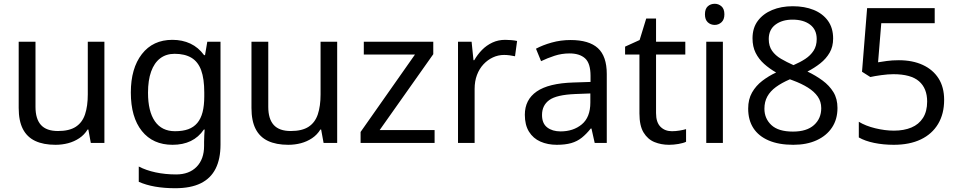

<svg xmlns="http://www.w3.org/2000/svg" viewBox="-20 -757 5078 1017"><path d="M533 -536V0H461L448 -71H444Q427 -43 400 -25Q373 -7 341 1.5Q309 10 274 10Q210 10 166.5 -10.5Q123 -31 101 -74Q79 -117 79 -185V-536H168V-191Q168 -127 197 -95Q226 -63 287 -63Q347 -63 381.5 -85.5Q416 -108 430.5 -151.5Q445 -195 445 -257V-536Z M893 -546Q946 -546 988.5 -526Q1031 -506 1061 -465H1066L1078 -536H1148V9Q1148 85 1122 136.5Q1096 188 1043 214Q990 240 908 240Q850 240 801.5 231.5Q753 223 715 206V125Q753 145 804 156Q855 167 913 167Q982 167 1021.5 126.5Q1061 86 1061 16V-5Q1061 -17 1062 -39.5Q1063 -62 1064 -71H1060Q1032 -30 990.5 -10Q949 10 894 10Q790 10 731.5 -63Q673 -136 673 -267Q673 -395 731.5 -470.5Q790 -546 893 -546ZM905 -472Q860 -472 828.5 -448Q797 -424 780.5 -378Q764 -332 764 -266Q764 -167 800.5 -114.5Q837 -62 907 -62Q948 -62 977 -72.5Q1006 -83 1025 -105.5Q1044 -128 1053 -163Q1062 -198 1062 -246V-267Q1062 -340 1045.5 -385Q1029 -430 994 -451Q959 -472 905 -472Z M1766 -536V0H1694L1681 -71H1677Q1660 -43 1633 -25Q1606 -7 1574 1.5Q1542 10 1507 10Q1443 10 1399.5 -10.5Q1356 -31 1334 -74Q1312 -117 1312 -185V-536H1401V-191Q1401 -127 1430 -95Q1459 -63 1520 -63Q1580 -63 1614.5 -85.5Q1649 -108 1663.5 -151.5Q1678 -195 1678 -257V-536Z M2282 0H1890V-58L2178 -468H1907V-536H2275V-470L1991 -68H2282Z M2656 -546Q2671 -546 2688.5 -544.5Q2706 -543 2719 -540L2708 -459Q2695 -462 2679.5 -464Q2664 -466 2650 -466Q2619 -466 2591 -453Q2563 -440 2541 -416.5Q2519 -393 2506.5 -360Q2494 -327 2494 -286V0H2406V-536H2478L2488 -438H2492Q2509 -468 2533 -492.5Q2557 -517 2588 -531.5Q2619 -546 2656 -546Z M3002 -545Q3100 -545 3147 -502Q3194 -459 3194 -365V0H3130L3113 -76H3109Q3086 -47 3061.5 -27.5Q3037 -8 3005.5 1Q2974 10 2929 10Q2881 10 2842.5 -7Q2804 -24 2782 -59.5Q2760 -95 2760 -149Q2760 -229 2823 -272.5Q2886 -316 3017 -320L3108 -323V-355Q3108 -422 3079 -448Q3050 -474 2997 -474Q2955 -474 2917 -461.5Q2879 -449 2846 -433L2819 -499Q2854 -518 2902 -531.5Q2950 -545 3002 -545ZM3028 -259Q2928 -255 2889.5 -227Q2851 -199 2851 -148Q2851 -103 2878.5 -82Q2906 -61 2949 -61Q3017 -61 3062 -98.5Q3107 -136 3107 -214V-262Z M3539 -62Q3559 -62 3580 -65.5Q3601 -69 3614 -73V-6Q3600 1 3574 5.5Q3548 10 3524 10Q3482 10 3446.5 -4.5Q3411 -19 3389 -55Q3367 -91 3367 -156V-468H3291V-510L3368 -545L3403 -659H3455V-536H3610V-468H3455V-158Q3455 -109 3478.5 -85.5Q3502 -62 3539 -62Z M3809 -536V0H3721V-536ZM3766 -737Q3786 -737 3801.5 -723.5Q3817 -710 3817 -681Q3817 -653 3801.5 -639Q3786 -625 3766 -625Q3744 -625 3729 -639Q3714 -653 3714 -681Q3714 -710 3729 -723.5Q3744 -737 3766 -737Z M4179 -724Q4242 -724 4290 -704.5Q4338 -685 4365.5 -647Q4393 -609 4393 -553Q4393 -510 4374.5 -478Q4356 -446 4325 -421.5Q4294 -397 4257 -378Q4301 -357 4337 -330.5Q4373 -304 4394.5 -269Q4416 -234 4416 -185Q4416 -125 4387 -81.5Q4358 -38 4305.5 -14Q4253 10 4182 10Q4105 10 4051.5 -13Q3998 -36 3970.5 -78.5Q3943 -121 3943 -182Q3943 -231 3963.5 -267Q3984 -303 4018 -329Q4052 -355 4091 -373Q4056 -393 4027.5 -418.5Q3999 -444 3982.5 -477Q3966 -510 3966 -554Q3966 -609 3994 -646.5Q4022 -684 4070 -704Q4118 -724 4179 -724ZM4029 -181Q4029 -129 4066 -94.5Q4103 -60 4180 -60Q4253 -60 4291.5 -94.5Q4330 -129 4330 -184Q4330 -219 4311.5 -245.5Q4293 -272 4259.5 -293Q4226 -314 4180 -331L4164 -337Q4120 -318 4090 -296Q4060 -274 4044.5 -246Q4029 -218 4029 -181ZM4178 -653Q4123 -653 4087.5 -626.5Q4052 -600 4052 -550Q4052 -513 4069.5 -488Q4087 -463 4117 -445.5Q4147 -428 4183 -412Q4218 -427 4245.5 -445Q4273 -463 4289.5 -488.5Q4306 -514 4306 -550Q4306 -600 4271 -626.5Q4236 -653 4178 -653Z M4741 -438Q4814 -438 4868 -413Q4922 -388 4951.5 -341.5Q4981 -295 4981 -228Q4981 -154 4949 -100.5Q4917 -47 4857.5 -18.5Q4798 10 4714 10Q4659 10 4610.5 0Q4562 -10 4529 -29V-112Q4565 -90 4616.5 -77.5Q4668 -65 4715 -65Q4768 -65 4807.5 -81.5Q4847 -98 4869 -132.5Q4891 -167 4891 -219Q4891 -289 4848 -326.5Q4805 -364 4712 -364Q4684 -364 4648 -359Q4612 -354 4590 -349L4546 -377L4573 -714H4931V-634H4648L4631 -427Q4648 -430 4677 -434Q4706 -438 4741 -438Z"/></svg>

Font: uguzrati85
Style: Book
Weight: 400
Designer: Jelle Bosma - Monotype Design Team, Universal Thirst
Foundry: Monotype Imaging Inc.
Version: Version 2.106